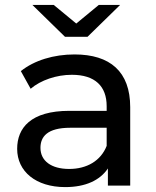

<svg xmlns="http://www.w3.org/2000/svg" viewBox="-20 -757 638 783"><path d="M337 -607 470 -737H383L291 -661L199 -737H112L245 -607ZM284 -535C199 -535 120 -511 65 -467L105 -395C146 -430 210 -452 273 -452C368 -452 415 -405 415 -324V-305H263C105 -305 50 -235 50 -150C50 -58 126 6 246 6C329 6 388 -22 420 -70V0H511V-320C511 -465 429 -535 284 -535ZM262 -68C189 -68 145 -101 145 -154C145 -199 172 -236 267 -236H415V-162C391 -101 334 -68 262 -68Z"/></svg>

Font: AWKNG-Font Medium
Style: Regular
Weight: 500
Designer: Awakening Church
Foundry: Awakening Church
Version: Version 1.700;PS 001.700;hotconv 1.0.88;makeotf.lib2.5.64775